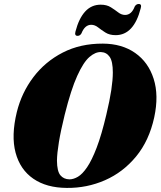

<svg xmlns="http://www.w3.org/2000/svg" viewBox="-20 -932 806 964"><path d="M496.5 -713Q592.5 -712.5 658.8 -666Q725 -619.5 751.5 -536.2Q778 -453 754.5 -343.5Q729 -226 663.5 -146.5Q598 -67 507.2 -27.2Q416.5 12.5 315.5 11.5Q213.5 11 147.2 -34.8Q81 -80.5 58.2 -165.5Q35.5 -250.5 64.5 -369.5Q88.5 -466.5 147.5 -544.5Q206.5 -622.5 295 -668Q383.5 -713.5 496.5 -713ZM328.5 -31.5Q349 -31.5 371.2 -44.5Q393.5 -57.5 417.2 -92.2Q441 -127 465.5 -191Q490 -255 514 -357Q531 -428 538.8 -480Q546.5 -532 546.5 -568Q546.5 -624 530.5 -646.8Q514.5 -669.5 487.5 -670.5Q459.5 -672 429.2 -646Q399 -620 367.8 -551.2Q336.5 -482.5 305 -356.5Q285 -275.5 275.8 -219Q266.5 -162.5 266 -125.5Q266.5 -72 283.2 -52Q300 -32 328.5 -31.5ZM560.5 -755.5Q530 -755.5 509.5 -768.5Q489 -781.5 472.5 -794.5Q456 -807.5 438 -807.5Q406 -807.5 389 -764.5Q382 -752 369.5 -752Q353 -752 359 -774Q376 -839.5 407.5 -874Q439 -908.5 485.5 -908.5Q516 -908.5 536.5 -895.5Q557 -882.5 573.5 -869.8Q590 -857 608 -857Q640.5 -857 656.5 -899.5Q664 -912 676.5 -912Q693 -912 686.5 -890.5Q652 -755.5 560.5 -755.5Z"/></svg>

Font: Fraunces 72pt S000 Black
Style: Italic
Weight: 900
Italic angle: -16°
Version: Version 1.000; ttfautohint (v1.8.3)